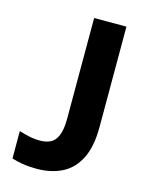

<svg xmlns="http://www.w3.org/2000/svg" viewBox="-111 -785 677 867"><g transform="rotate(15 228.0 -351.5)"><path d="M145 11Q107 11 78 6Q49 1 28 -6V-134Q50 -127 74.5 -121.5Q99 -116 127 -116Q154 -116 175 -126Q196 -136 208 -164Q220 -192 220 -244V-714H371V-245Q371 -153 342.5 -96.5Q314 -40 263 -14.5Q212 11 145 11Z"/></g></svg>

Font: Noto IKEA Arabic
Style: Bold
Weight: 700
Designer: Monotype Design Team
Foundry: Monotype Imaging Inc.
Version: Version 1.200